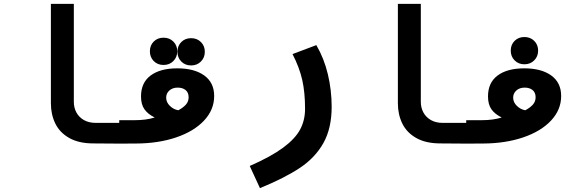

<svg xmlns="http://www.w3.org/2000/svg" viewBox="-20 -745 3040 996"><path d="M244 -209.5V-725H363V-216.5Q363 -186.5 376.2 -161.8Q389.5 -137 415.2 -122.2Q441 -107.5 477.5 -107.5H602V0L465 -1Q389 -1 339.2 -29.2Q289.5 -57.5 266.8 -104.5Q244 -151.5 244 -209.5Z M598.5 -121.5H678Q738.5 -121.5 782.5 -135.5Q747 -153 729.2 -178.2Q711.5 -203.5 711.5 -245Q711.5 -316 761.2 -353.2Q811 -390.5 900 -390.5Q988 -390.5 1039.5 -353.5Q1091 -316.5 1091 -247Q1091 -175.5 1038.5 -119.5Q986 -63.5 893.8 -32.2Q801.5 -1 686.5 -0.5L598.5 0ZM905 -173Q929.5 -186 944 -202Q958.5 -218 958.5 -240.5Q958.5 -265 942.8 -277.8Q927 -290.5 902 -290.5Q875 -290.5 858.5 -275.5Q842 -260.5 842 -238.5Q842 -214.5 861.2 -195.8Q880.5 -177 905 -173ZM757.5 -479Q757.5 -509.5 777.5 -529.5Q797.5 -549.5 828.5 -549.5Q859 -549.5 879.2 -529.5Q899.5 -509.5 899.5 -479Q899.5 -448.5 879.2 -428.2Q859 -408 828.5 -408Q797.5 -408 777.5 -428.2Q757.5 -448.5 757.5 -479ZM900.5 -476.5Q900.5 -507 920.5 -527Q940.5 -547 971.5 -547Q1002 -547 1022.2 -527Q1042.5 -507 1042.5 -476.5Q1042.5 -446 1022.2 -425.8Q1002 -405.5 971.5 -405.5Q940.5 -405.5 920.5 -425.8Q900.5 -446 900.5 -476.5Z M1562.5 -180.5Q1562.5 -265 1548 -329.8Q1533.5 -394.5 1497.5 -464.5L1621 -511Q1661.5 -441.5 1681 -359Q1700.5 -276.5 1700.5 -191.5Q1700.5 -79.5 1657.8 -3.2Q1615 73 1536.2 125.5Q1457.5 178 1328.5 231L1275.5 116Q1386 67.5 1448.5 21.2Q1511 -25 1536.8 -73Q1562.5 -121 1562.5 -180.5Z M2044 -209.5V-725H2163V-216.5Q2163 -186.5 2176.2 -161.8Q2189.5 -137 2215.2 -122.2Q2241 -107.5 2277.5 -107.5H2402V0L2265 -1Q2189 -1 2139.2 -29.2Q2089.5 -57.5 2066.8 -104.5Q2044 -151.5 2044 -209.5Z M2398.5 -121.5H2478Q2538.5 -121.5 2582.5 -135.5Q2547 -153 2529.2 -178.2Q2511.5 -203.5 2511.5 -245Q2511.5 -316 2561.2 -353.2Q2611 -390.5 2700 -390.5Q2788 -390.5 2839.5 -353.5Q2891 -316.5 2891 -247Q2891 -175.5 2838.5 -119.5Q2786 -63.5 2693.8 -32.2Q2601.5 -1 2486.5 -0.5L2398.5 0ZM2705 -173Q2729.5 -186 2744 -202Q2758.5 -218 2758.5 -240.5Q2758.5 -265 2742.8 -277.8Q2727 -290.5 2702 -290.5Q2675 -290.5 2658.5 -275.5Q2642 -260.5 2642 -238.5Q2642 -214.5 2661.2 -195.8Q2680.5 -177 2705 -173ZM2629.5 -482.5Q2629.5 -513 2649.5 -533Q2669.5 -553 2700.5 -553Q2731 -553 2751.2 -533Q2771.5 -513 2771.5 -482.5Q2771.5 -452 2751.2 -431.8Q2731 -411.5 2700.5 -411.5Q2669.5 -411.5 2649.5 -431.8Q2629.5 -452 2629.5 -482.5Z"/></svg>

Font: JuliaMono ExtraBoldItalic
Style: Regular
Weight: 800
Italic angle: -9°
Monospace: yes
Designer: cormullion
Foundry: corm
Version: Version 0.049; ttfautohint (v1.8.4)